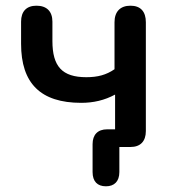

<svg xmlns="http://www.w3.org/2000/svg" viewBox="-20 -516 606 674"><path d="M352 138C381 138 399 121 399 88V0H438C473 0 492 -20 492 -56V-438C492 -475 474 -496 438 -496C402 -496 382 -475 382 -438V-273C353 -253 323 -245 283 -245C198 -245 164 -283 164 -372V-440C164 -476 144 -496 108 -496C73 -496 54 -476 54 -440V-362C54 -224 122 -155 265 -155C308 -155 347 -164 384 -184V-62H356C323 -62 305 -43 305 -10V88C305 121 322 138 352 138Z"/></svg>

Font: SN Pro Medium
Style: Regular
Weight: 500
Designer: Tobias Whetton
Foundry: Supernotes
Version: Version 1.003;Glyphs 3.3 (3324)